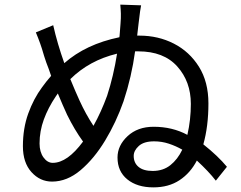

<svg xmlns="http://www.w3.org/2000/svg" viewBox="-20 -800 1040 830"><path d="M640 -61Q685 -61 716.5 -86Q748 -111 768 -153Q740 -169 709.5 -179Q679 -189 646 -189Q602 -189 580 -169Q558 -149 558 -126Q558 -96 579 -78.5Q600 -61 640 -61ZM443 -386Q471 -472 486 -568Q366 -539 284 -458Q307 -402 324 -365Q351 -306 384 -256Q417 -315 443 -386ZM230 -396 221 -383Q188 -334 169.5 -283.5Q151 -233 151 -180Q151 -143 168 -119.5Q185 -96 208 -96Q271 -96 339 -188Q302 -239 270 -304Q252 -343 230 -396ZM573 -646H583Q664 -646 731.5 -611.5Q799 -577 840 -511.5Q881 -446 881 -353Q881 -254 859 -176Q922 -126 961 -79L913 -19Q882 -59 831 -106Q803 -52 756 -21Q709 10 643 10Q573 10 530.5 -24.5Q488 -59 488 -119Q488 -171 531.5 -211.5Q575 -252 644 -252Q725 -252 790 -217Q805 -282 805 -351Q805 -447 746.5 -512.5Q688 -578 578 -578H564Q549 -468 514 -362Q482 -271 434.5 -192.5Q387 -114 328.5 -64.5Q270 -15 205 -15Q153 -15 116 -56Q79 -97 79 -168Q79 -245 102 -309Q125 -373 162 -423Q180 -448 201 -472Q196 -487 191 -501Q179 -531 171 -557Q169 -562 168 -567Q156 -610 135 -660L210 -691Q228 -611 258 -527Q351 -609 496 -639Q496 -642 497 -646Q499 -674 501 -698Q503 -723 502.5 -741Q502 -759 500 -780L590 -777Q585 -751 582 -722Q580 -708 579 -698Z"/></svg>

Font: Noto Sans CJK KR Regular (TTF)
Style: Regular
Weight: 400
Designer: Ryoko NISHIZUKA 西塚涼子 (kana & ideographs); Paul D. Hunt (Latin, Greek & Cyrillic); Wenlong ZHANG 张文龙 (bopomofo); Sandoll 
Foundry: Adobe Systems Incorporated
Version: Version 1.004;PS 1.004;hotconv 1.0.82;makeotf.lib2.5.63406